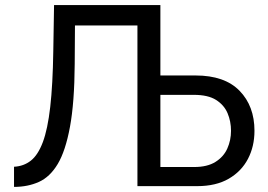

<svg xmlns="http://www.w3.org/2000/svg" viewBox="-20 -730 1053 753"><path d="M35 3V-76Q73 -78 101 -100Q129 -122 148 -172.5Q167 -223 177 -310.5Q187 -398 189 -530L192 -710H609V-434H747Q861 -434 919.5 -374Q978 -314 978 -217Q978 -156 952.5 -107Q927 -58 877 -29Q827 0 753 0H519V-630H274L273 -479Q272 -328 254.5 -233Q237 -138 206.5 -87Q176 -36 132.5 -16.5Q89 3 35 3ZM609 -75H742Q793 -75 825 -95Q857 -115 871.5 -147.5Q886 -180 886 -217Q886 -254 872.5 -286Q859 -318 827.5 -338Q796 -358 740 -358H609Z"/></svg>

Font: Raleway Medium
Style: Regular
Weight: 500
Designer: Matt McInerney, Pablo Impallari, Rodrigo Fuenzalida
Foundry: Matt McInerney, Pablo Impallari, Rodrigo Fuenzalida
Version: Version 4.026